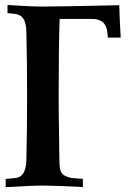

<svg xmlns="http://www.w3.org/2000/svg" viewBox="-20 -754 526 775"><path d="M219.7 -106.9Q219.7 -81.1 223.9 -66.4Q228 -51.8 241.9 -44.7Q255.9 -37.6 266.8 -35.9Q277.8 -34.2 307.1 -32.7Q312 -32.2 314.5 -32.2V1Q205.6 -4.9 152.8 -4.9Q106.4 -4.9 2.9 1.5V-31.7L41 -35.2H40.5Q85 -38.6 86.4 -106.9Q89.4 -231 89.4 -366.2Q89.4 -501.5 86.4 -625.5Q85.9 -660.6 74.7 -678Q63.5 -695.3 40.5 -697.8L10.3 -701.2V-733.9Q104.5 -727.5 152.8 -727.5Q207.5 -727.5 461.4 -732.9Q462.9 -669.4 467.3 -602.1H415.5L413.1 -624Q410.2 -651.4 395 -664.6Q379.9 -677.7 350.1 -677.7H220.7Q216.8 -564.5 216.8 -366.2Q216.8 -304.2 218.3 -217.8Q219.7 -131.3 219.7 -106.9Z"/></svg>

Font: Flanker
Style: Bold
Weight: 700
Designer: Flanker
Foundry: Flanker
Version: Version 2.021